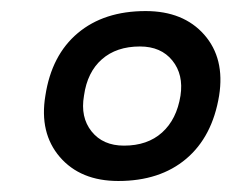

<svg xmlns="http://www.w3.org/2000/svg" viewBox="-20 -750 418 347"><path d="M193.8 -422.9Q125.5 -422.9 88.1 -466.3Q50.8 -509.8 62 -577.1Q73.2 -650.4 120.6 -690.2Q168 -730 243.2 -730Q311.5 -730 349.1 -687.3Q386.7 -644.5 376 -577.1Q363.8 -502.9 316.4 -462.9Q269 -422.9 193.8 -422.9ZM204.1 -486.8Q246.6 -486.8 272.9 -510.5Q299.3 -534.2 306.2 -577.1Q312 -615.2 291.5 -640.6Q271 -666 232.9 -666Q190.4 -666 164.1 -642.8Q137.7 -619.6 131.8 -577.1Q125 -538.1 145.5 -512.5Q166 -486.8 204.1 -486.8Z"/></svg>

Font: Sora Italic
Style: Regular
Weight: 400
Designer: Jonathan Barnbrook, Julián Moncada
Foundry: Barnbrook Fonts
Version: Version 2.000